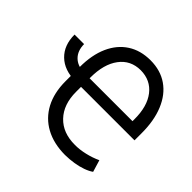

<svg xmlns="http://www.w3.org/2000/svg" viewBox="-181 -926 1128 1128"><g transform="rotate(45 383.0 -362.5)"><path d="M39.1 -528.3H118.2Q118.7 -473.6 150.1 -442.1Q181.6 -410.6 236.3 -410.2V-337.9Q144.5 -337.9 91.8 -388.9Q39.1 -439.9 39.1 -528.3ZM499 11.7Q404.8 11.2 336.7 -25.9Q268.6 -63 231.9 -132.1Q195.3 -201.2 195.3 -296.9V-415Q195.3 -515.1 227.5 -587.4Q259.8 -659.7 319.6 -698.5Q379.4 -737.3 461.9 -737.3Q544.9 -737.3 604.5 -696Q664.1 -654.8 696 -577.6Q728 -500.5 727.5 -393.6V-337.9H257.8V-409.2H639.6V-424.8Q640.1 -532.2 592.5 -593.5Q544.9 -654.8 461.9 -655.3Q378.9 -654.8 331.1 -590.8Q283.2 -526.9 283.2 -415V-296.9Q283.2 -191.9 341.1 -131.3Q398.9 -70.8 499 -71.3Q537.1 -70.8 581.3 -81.1Q625.5 -91.3 664.1 -109.4L686.5 -35.2Q666.5 -21 637 -10.5Q607.4 0 572.3 5.6Q537.1 11.2 499 11.7Z"/></g></svg>

Font: Inter Tight
Style: Regular
Weight: 400
Designer: Rasmus Andersson
Foundry: rsms
Version: Version 3.002